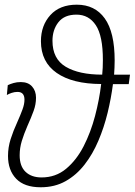

<svg xmlns="http://www.w3.org/2000/svg" viewBox="-20 -790 575 820"><path d="M153.8 9.8Q84 9.8 49.1 -26.6Q14.2 -63 14.2 -124Q14.2 -160.6 25.4 -195.8Q36.6 -231 53.7 -268.1Q67.4 -298.8 75.9 -322Q84.5 -345.2 84.5 -364.3Q84.5 -397.5 54.7 -397.5Q42 -397.5 29.8 -393.3Q17.6 -389.2 9.3 -384.3L13.2 -426.3Q24.4 -431.6 38.1 -435.5Q51.8 -439.5 68.8 -439.5Q100.1 -439.5 116.9 -420.7Q133.8 -401.9 133.8 -372.6Q133.8 -344.2 123.5 -316.2Q113.3 -288.1 96.7 -251Q82.5 -218.3 73.2 -188.2Q64 -158.2 64 -127Q64 -80.1 89.1 -56.2Q114.3 -32.2 157.7 -32.2Q217.8 -32.2 262.2 -69.1Q306.6 -106 337.2 -165.5Q367.7 -225.1 386 -294.9Q404.3 -364.7 412.1 -431.2Q289.6 -431.6 222.2 -478.5Q154.8 -525.4 154.8 -613.8Q154.8 -681.2 195.1 -725.6Q235.4 -770 308.1 -770Q385.3 -770 427.5 -711.2Q469.7 -652.3 469.7 -531.7Q469.7 -517.6 469 -501.2Q468.3 -484.9 467.3 -471.2H535.2L529.8 -430.7H462.4Q454.6 -370.1 439.5 -307.9Q424.3 -245.6 400.1 -188.7Q376 -131.8 341.3 -87.2Q306.6 -42.5 260.3 -16.4Q213.9 9.8 153.8 9.8ZM416.5 -471.2Q419.4 -498.5 419.4 -533.7Q419.4 -636.7 389.4 -682.1Q359.4 -727.5 306.6 -727.5Q254.9 -727.5 229.5 -695.1Q204.1 -662.6 204.1 -615.7Q204.1 -538.6 260.7 -504.9Q317.4 -471.2 416.5 -471.2Z"/></svg>

Font: Open Sans Light
Style: Italic
Weight: 300
Italic angle: -12°
Designer: Monotype Design Team
Foundry: Monotype Imaging Inc.
Version: Version 3.003; ttfautohint (v1.8.4)